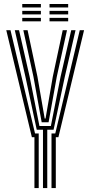

<svg xmlns="http://www.w3.org/2000/svg" viewBox="-20 -953 458 973"><path d="M197.8 0V-295.5H166.2L108.8 -564.2L55 -800H76.5L130.2 -564.2L179.8 -314.5H237.8L287 -564.2L341 -800H362.8L308.5 -564.2L251.5 -295.5H219.5V0ZM154.5 0V-257.8H141.5L11.8 -800H33.2L157.5 -276.8H176.2V0ZM241 0V-276.8H260.2L384.2 -800H406L276 -257.8H262.8V0ZM191.2 -333.5 149.5 -564.2 98.2 -800H119.8L169.8 -564.2L206.5 -352.2H210.8L247.5 -564.2L297.8 -800H319.5L267.8 -564.2L226.2 -333.5ZM231 -915.2V-932.8H325.5V-915.2ZM92.8 -915.2V-932.8H187.2V-915.2ZM92.8 -880V-897.8H187.2V-880ZM231 -880V-897.8H325.5V-880ZM92.8 -845V-862.5H187.2V-845ZM231 -845V-862.5H325.5V-845Z"/></svg>

Font: Big Shoulders Inline Display
Style: Bold
Weight: 700
Designer: Patric King
Foundry: XO Type Co
Version: Version 1.000